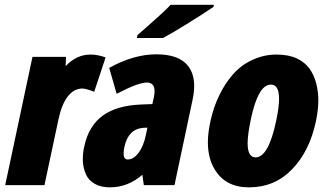

<svg xmlns="http://www.w3.org/2000/svg" viewBox="-20 -785 1398 814"><path d="M363.8 -553.7Q394 -553.7 427.7 -541.5L379.4 -396Q343.3 -409.7 329.6 -409.7Q293.5 -409.7 267.6 -376.5Q241.7 -343.3 228 -279.3L168.5 0H2L117.7 -543.9H259.8L258.3 -504.4Q303.7 -553.7 363.8 -553.7Z M886.7 -764.6 885.3 -755.9Q838.9 -724.6 772.2 -683.3Q705.6 -642.1 671.4 -624H560.1L563 -636.2Q648.4 -711.4 669.9 -731.4Q691.4 -751.5 703.1 -764.6ZM442.9 -497.1Q546.4 -554.7 642.8 -554.7Q739.3 -554.7 777.8 -504.9Q803.2 -471.7 803.2 -420.4Q803.2 -393.6 796.4 -361.8L719.7 0H589.8L583.5 -43.9Q522 9.3 445.8 9.3Q408.2 9.3 382.3 -5.4Q356.4 -20 345.2 -43.9Q331.1 -75.7 331.1 -107.4Q331.1 -139.2 337.4 -164.6Q356 -251 414.8 -294.2Q473.6 -337.4 575.7 -341.8L626 -343.8L632.3 -372.1Q635.3 -386.7 635.3 -397.9Q635.3 -435.1 602.5 -435.1Q565.9 -435.1 474.6 -387.2ZM503.9 -134.3Q503.9 -108.9 521.5 -108.9Q546.4 -108.9 567.4 -137Q588.4 -165 598.1 -211.4L605 -243.7Q598.6 -243.2 587.9 -243.2Q523.9 -237.8 507.8 -163.6Q503.9 -146.5 503.9 -134.3Z M1329.6 -361.3Q1329.6 -319.8 1319.8 -272.9Q1293 -143.6 1217.3 -66.4Q1144 9.3 1035.2 9.3Q935.1 9.3 889.6 -67.9Q861.3 -115.2 861.3 -181.6Q861.3 -223.6 873.5 -277.3Q885.7 -331.1 909.2 -380.1Q932.6 -429.2 967 -469Q1001.5 -508.8 1050.3 -531.2Q1099.1 -553.7 1151.4 -553.7Q1203.6 -553.7 1238.3 -537.4Q1272.9 -521 1292.2 -493.9Q1311.5 -466.8 1320.6 -431.6Q1329.6 -396.5 1329.6 -361.3ZM1128.9 -426.3Q1100.6 -426.3 1079.6 -388.7Q1058.6 -351.1 1044.2 -282.7Q1029.8 -214.4 1029.8 -178.2Q1029.8 -117.7 1063.5 -117.7Q1118.2 -117.7 1150.9 -272.9Q1163.1 -330.6 1163.1 -366.2Q1163.1 -426.3 1128.9 -426.3Z"/></svg>

Font: Open Sans Hebrew Condensed Extra Bold
Style: Italic
Weight: 800
Width: 3
Italic angle: -12°
Foundry: Ascender Corporation, Yanek Iontef
Version: Version 2.001;PS 002.001;hotconv 1.0.70;makeotf.lib2.5.58329